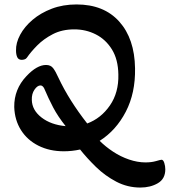

<svg xmlns="http://www.w3.org/2000/svg" viewBox="-20 -667 763 863"><path d="M611 176Q553 176 502.5 149.5Q452 123 411.5 83.5Q371 44 340 5Q322 9 303.5 11Q285 13 267 13Q203 13 153 -12Q103 -37 74.5 -82Q46 -127 44 -186Q43 -266 99 -325Q146 -375 187 -375Q208 -375 219 -360.5Q230 -346 243 -317Q267 -266 299.5 -214.5Q332 -163 372 -112Q434 -135 474 -193Q514 -251 512 -332Q511 -400 483 -445Q455 -490 410.5 -512.5Q366 -535 314 -535Q259 -535 217.5 -513.5Q176 -492 147 -462.5Q118 -433 101 -408Q97 -402 90 -400Q83 -398 78 -398Q63 -398 57.5 -410Q52 -422 52 -440Q51 -474 70.5 -510.5Q90 -547 126.5 -578Q163 -609 213 -628Q263 -647 324 -647Q447 -647 516 -570Q585 -493 587 -360Q589 -249 545.5 -165Q502 -81 428 -34Q454 -8 488 14.5Q522 37 560 50Q598 63 634 63Q661 63 681.5 57Q702 51 706 51Q714 51 718.5 65.5Q723 80 723 94Q723 137 689.5 156.5Q656 176 611 176ZM275 -100Q240 -144 219 -184Q198 -224 178 -271Q171 -283 162 -283Q148 -283 135 -264Q122 -245 123 -218Q124 -172 166.5 -139Q209 -106 275 -100Z"/></svg>

Font: Akaya Kanadaka
Style: Regular
Weight: 400
Designer: Vaishnavi Murthy Yerkadithaya, Juan Luis Blanco Aristondo
Version: Version 1.002; ttfautohint (v1.8.3)